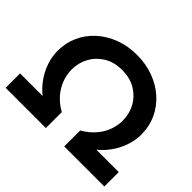

<svg xmlns="http://www.w3.org/2000/svg" viewBox="-152 -938 1168 1168"><g transform="rotate(45 432.5 -353.5)"><path d="M512 -137Q559 -164 590.5 -200Q622 -236 637.5 -278Q653 -320 653 -362Q653 -421 626.5 -469.5Q600 -518 551 -548Q502 -578 432 -578Q364 -578 315 -548Q266 -518 239.5 -469.5Q213 -421 213 -363Q213 -320 228.5 -278Q244 -236 275.5 -199.5Q307 -163 354 -137V0H8V-124H202Q163 -155 133.5 -197Q104 -239 88 -287Q72 -335 72 -383Q72 -452 99 -511Q126 -570 175 -614Q224 -658 289.5 -682.5Q355 -707 432 -707Q509 -707 575 -682.5Q641 -658 690 -614Q739 -570 766 -511Q793 -452 793 -382Q793 -335 777 -287Q761 -239 732 -197Q703 -155 664 -124H857V0H512Z"/></g></svg>

Font: Alexandria SemiBold
Style: Regular
Weight: 600
Designer: Mohamed Gaber
Foundry: Kief Type Foundry
Version: Version 5.100